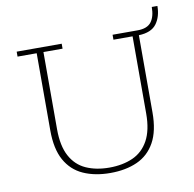

<svg xmlns="http://www.w3.org/2000/svg" viewBox="-77 -751 849 840"><g transform="rotate(-10 347.0 -331.0)"><path d="M347 11Q279 11 227.5 -12Q176 -35 148 -85.5Q120 -136 120 -218V-561H35V-583H235V-561H150V-218Q150 -144 174.5 -98.5Q199 -53 243.5 -33Q288 -13 347 -13Q406 -13 451 -33Q496 -53 521 -98.5Q546 -144 546 -218V-561H461V-583H572Q615 -583 633 -606.5Q651 -630 651 -673H676Q676 -626 653 -594.5Q630 -563 574 -561V-218Q574 -136 546 -85.5Q518 -35 467 -12Q416 11 347 11Z"/></g></svg>

Font: Rokkitt SemiBold Thin
Style: Regular
Weight: 250
Version: Version 3.103